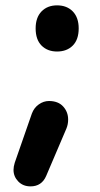

<svg xmlns="http://www.w3.org/2000/svg" viewBox="-20 -535 371 710"><path d="M92.8 154.2Q65.2 154.2 47.6 136.1Q30 118 30 93.2Q30 81.2 34.5 66.8L97.8 -115Q105.8 -136.5 123.5 -149Q141.2 -161.5 161 -161.5Q195.2 -161.5 213.6 -141.2Q232 -121 232 -92.8Q232 -75.2 225.5 -59.5L150.8 115.5Q134.2 154.2 92.8 154.2ZM191 -344.5Q155.5 -344.5 133.6 -366.5Q111.8 -388.5 111.8 -430Q111.8 -470.2 133.6 -492.8Q155.5 -515.2 191 -515.2Q227.2 -515.2 249.1 -492.8Q271 -470.2 271 -430Q271 -388.5 249.1 -366.5Q227.2 -344.5 191 -344.5Z"/></svg>

Font: National Park
Style: Regular
Weight: 400
Designer: Andrea Herstowski, Ben Hoepner
Version: Version 1.009